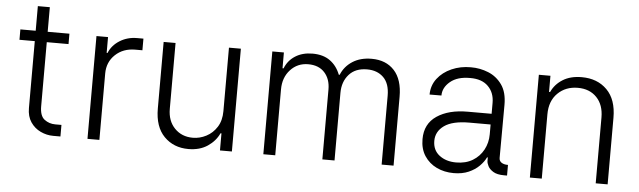

<svg xmlns="http://www.w3.org/2000/svg" viewBox="-45 -840 3377 1015"><g transform="rotate(5 1643.0 -332.0)"><path d="M298.3 -545.5V-490.4H182.9V-150.6Q182.9 -99.1 207.9 -80.3Q233 -61.4 265.3 -61.4H298.3V0H259.6Q224.8 0 192.5 -15.3Q160.2 -30.5 139.7 -60.7Q119.3 -90.9 119.3 -135.3V-490.4H38V-545.5H119.3V-676.1H182.9V-545.5Z M441.8 0V-545.5H503.2V-461.6H507.8Q524.5 -502.8 565 -528.2Q605.5 -553.6 657 -553.6H690.3V-491.8H652.3Q588.4 -491.8 546.7 -452.4Q505 -413 505 -352.3V0Z M1144.9 -208.5V-545.5H1208.1V0H1144.9V-90.6H1139.9Q1120.7 -48.7 1079.2 -20.8Q1037.6 7.1 977.6 7.1Q899.1 7.1 848.7 -44Q798.3 -95.2 798.3 -192.1V-545.5H861.5V-196Q861.5 -132.1 899.1 -93.2Q936.8 -54.3 995.7 -54.3Q1032.7 -54.3 1066.9 -72.1Q1101.2 -89.8 1123 -124.1Q1144.9 -158.4 1144.9 -208.5Z M1375 0V-545.5H1436.4V-461.6H1442.1Q1458.5 -503.9 1496.6 -528.2Q1534.8 -552.6 1588.4 -552.6Q1644.9 -552.6 1681.3 -526.3Q1717.7 -500 1735.8 -453.5H1740.4Q1758.9 -498.9 1800.6 -525.7Q1842.3 -552.6 1902 -552.6Q1978 -552.6 2022 -504.8Q2066.1 -457 2066.1 -365.4V0H2002.8V-365.4Q2002.8 -430 1969.8 -462.4Q1936.8 -494.7 1882.8 -494.7Q1820.7 -494.7 1786.8 -456.3Q1752.8 -418 1752.8 -359V0H1688.2V-371.1Q1688.2 -426.5 1657.3 -460.6Q1626.4 -494.7 1570.3 -494.7Q1513.5 -494.7 1475.9 -453.8Q1438.2 -413 1438.2 -349.4V0Z M2385.7 11.7Q2336.3 11.7 2295.6 -7.6Q2255 -27 2230.6 -63.9Q2206.3 -100.9 2206.3 -153.1Q2206.3 -234.4 2268.8 -276.5Q2331.3 -318.5 2432.9 -318.2H2558.6V-376.4Q2558.6 -430.4 2525 -463.8Q2491.5 -497.2 2429.3 -496.8Q2361.9 -497.2 2323.9 -465.4Q2285.9 -433.6 2285.9 -391.3L2223 -391Q2223.4 -439.6 2251.6 -476.2Q2279.8 -512.8 2326.5 -533.4Q2373.2 -554 2428.3 -553.6Q2476.6 -554 2521 -536Q2565.3 -518.1 2593.9 -478Q2622.5 -437.9 2622.2 -370.7L2621.1 -89.8Q2621.1 -73.2 2633.9 -64.8Q2646.7 -56.5 2666.2 -56.5H2668.3V0H2652.3Q2615.4 0 2595 -12.4Q2574.6 -24.9 2566.6 -40.8Q2558.6 -56.8 2558.6 -67.8V-86.6H2554.7Q2543.7 -63.2 2521.1 -40.5Q2498.6 -17.8 2464.8 -3Q2431.1 11.7 2385.7 11.7ZM2393.8 -45.5Q2444.6 -45.5 2481.4 -67.6Q2518.1 -89.8 2538.2 -127.1Q2558.2 -164.4 2558.2 -209.2V-261.4H2446Q2356.2 -261.4 2312.7 -230.3Q2269.2 -199.2 2269.2 -149.5Q2269.2 -100.1 2304.7 -72.8Q2340.2 -45.5 2393.8 -45.5Z M2852.6 -340.9V0H2789.4V-545.5H2850.9V-459.9H2856.5Q2875.7 -501.8 2916.4 -527.2Q2957 -552.6 3017 -552.6Q3099.8 -552.6 3150.9 -501.4Q3202.1 -450.3 3202.1 -353.3V0H3138.8V-349.4Q3138.8 -416.2 3101.4 -455.4Q3063.9 -494.7 3001.1 -494.7Q2936.8 -494.7 2894.7 -453.5Q2852.6 -412.3 2852.6 -340.9Z"/></g></svg>

Font: Inter Zeller Light
Style: Regular
Weight: 300
Designer: Rasmus Andersson; Joe Bland
Foundry: zeller
Version: Version 3.015;git-dec3a8cb1